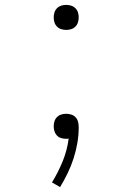

<svg xmlns="http://www.w3.org/2000/svg" viewBox="-20 -558 540 783"><path d="M250 -436Q240 -436 230 -439Q220 -442 212.5 -449.5Q205 -457 202 -467Q199 -477 199 -487Q199 -497 202 -507Q205 -517 212.5 -524.5Q220 -532 230 -535Q240 -538 250 -538Q260 -538 270 -535Q280 -532 287.5 -524.5Q295 -517 298 -507Q301 -497 301 -487Q301 -477 298 -467Q295 -457 287.5 -449.5Q280 -442 270 -439Q260 -436 250 -436ZM225 205 192 186Q217 145 235.5 100Q254 55 260 7Q257 8 254.5 8Q252 8 249 8Q239 8 229 5Q219 2 212 -5.5Q205 -13 202 -23Q199 -33 199 -43Q199 -53 202 -63Q205 -73 212.5 -80.5Q220 -88 230 -91Q240 -94 250 -94Q261 -94 271.5 -90.5Q282 -87 289 -79Q296 -71 298.5 -60.5Q301 -50 301 -39Q301 -7 295.5 25Q290 57 280 88Q270 119 256 148Q242 177 225 205Z"/></svg>

Font: iosevka_custom_sans_ss08 XLt
Style: Regular
Weight: 200
Designer: Belleve Invis
Foundry: Belleve Invis
Version: Version 10.3.0; ttfautohint (v1.8.3)